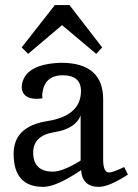

<svg xmlns="http://www.w3.org/2000/svg" viewBox="-20 -727 544 757"><path d="M188.5 -50.3Q227.5 -50.3 297.9 -93.8V-271.5Q277.3 -219.2 194.1 -205.8Q110.8 -192.4 110.8 -125.5Q111.3 -50.3 188.5 -50.3ZM370.1 9.8Q304.2 9.8 299.8 -56.2Q202.1 9.8 150.4 9.8Q33.7 9.8 33.7 -120.6Q33.7 -228.5 166.3 -249.5Q298.8 -270.5 299.3 -367.7Q299.3 -430.2 227.5 -430.2Q152.3 -430.2 146.5 -352.5Q146.5 -343.3 147.5 -339.4Q134.8 -337.4 125 -337.4Q66.9 -337.4 65.4 -384.8Q72.3 -474.6 220.7 -479.5Q386.7 -479.5 386.7 -335.4V-98.6Q386.7 -46.9 410.2 -46.9Q425.8 -47.4 469.7 -68.4L484.4 -38.6Q409.2 9.8 370.1 9.8ZM359.4 -514.6 224.6 -627.9 90.8 -514.6 65.4 -540 196.3 -707H253.9L382.8 -540Z"/></svg>

Font: Almanac
Style: Regular
Weight: 400
Designer: Eden's Almanac
Version: Version 3.501;March 28, 2021;FontCreator 13.0.0.2683 64-bit